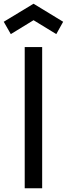

<svg xmlns="http://www.w3.org/2000/svg" viewBox="-48 -1000 356 1020"><path d="M9.4 -818.8 -28.1 -884.4 130.2 -980.2 287.5 -884.4 251 -818.8 130.2 -892.7ZM83.3 -750V0H176V-750Z"/></svg>

Font: Manrope3 Medium
Style: Regular
Weight: 500
Width: 4
Designer: Mikhail Sharanda
Foundry: Mikhail Sharanda
Version: Version 3.000;PS 003.000;hotconv 1.0.88;makeotf.lib2.5.64775